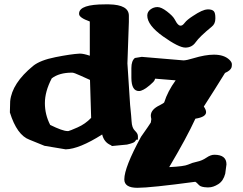

<svg xmlns="http://www.w3.org/2000/svg" viewBox="-20 -686 1143 902"><path d="M974.6 -560.5Q917 -513.2 899.4 -487.8Q881.8 -462.4 850.8 -462.4Q819.8 -462.4 745.8 -515.1Q671.9 -567.9 671.9 -612.8Q671.9 -630.4 686.8 -641.6Q701.7 -652.8 719.7 -652.8Q737.8 -652.8 764.6 -632.1Q791.5 -611.3 799.6 -596.7Q807.6 -582 810.3 -578.4Q813 -574.7 815.2 -572.5Q817.4 -570.3 819.8 -568.4Q823.2 -565.4 829.6 -565.4Q830.1 -565.4 831.1 -565.9Q837.9 -565.9 848.4 -579.6Q858.9 -593.3 886.2 -610.8Q932.1 -641.6 954.6 -641.6Q955.1 -641.6 955.6 -642.1Q977.1 -642.1 984.9 -632.8Q991.7 -624.5 991.7 -603Q991.7 -601.6 991.7 -600.1Q991.7 -599.1 991.7 -598.6Q991.7 -573.7 974.6 -560.5ZM897.5 168Q687 196.3 625.5 196.3Q564 196.3 564 156.7Q564 100.6 642.6 -43.5Q682.1 -99.6 688.5 -110.4L690.9 -126.5Q688.5 -137.2 688.5 -142.6Q688.5 -171.9 731 -191.9Q749 -201.2 751.5 -205.1Q767.6 -256.8 805.2 -308.6L709 -316.4Q708 -314.9 705.8 -308.8Q703.6 -302.7 684.1 -286.1Q651.4 -258.3 632.8 -258.3Q597.7 -258.3 597.2 -319.8V-366.2Q597.2 -400.4 613.8 -413.6L646 -418.9L842.3 -402.3Q857.4 -402.8 887.7 -412.1Q944.3 -429.2 984.9 -429.2Q1032.7 -429.2 1057.6 -405.3Q1069.3 -394 1069.3 -384.3Q1069.3 -374.5 1067.9 -370.1Q1066.4 -365.7 1063.7 -362.1Q1061 -358.4 1057.1 -355Q1049.3 -348.6 1037.1 -343.3Q988.3 -264.2 937.5 -185.5Q948.2 -169.9 948.2 -159.2Q948.2 -136.2 897.9 -128.4Q856.9 -39.1 774.9 99.1Q845.7 95.7 863.8 87.2Q881.8 78.6 905.5 73.7Q929.2 68.8 949.5 54.9Q969.7 41 986.8 41Q1043.9 41 1043.9 85.9V86.4L1038.1 129.9Q1029.3 164.1 1005.4 179.2Q981.4 194.3 960 194.3H953.1Q924.8 193.4 915.5 184.1Q902.3 169.9 897.5 168ZM402.8 -310.5Q387.7 -316.9 357.7 -330.8Q327.6 -344.7 319.3 -344.7H317.9Q258.3 -344.7 223.1 -317.9Q190.9 -256.3 190.9 -201.7V-201.2Q190.9 -147.5 215.8 -99.1Q274.4 -70.3 296.9 -70.3H301.3Q307.6 -71.3 344.2 -87.4Q380.9 -103.5 408.2 -132.3Q404.8 -221.7 402.8 -310.5ZM351.6 -624.5Q355 -665.5 472.2 -665.5H492.7Q585.4 -663.6 585.4 -612.3V-583L578.6 -388.2L591.3 -192.4Q597.2 -135.7 598.1 -116.7Q599.6 -85.4 613.8 -72Q627.9 -58.6 627.9 -46.4V-29.8H620.6Q618.2 -26.4 613 -20.3Q607.9 -14.2 576.7 -6.8L505.9 0L501 -3.9Q468.8 -17.1 460 -54.2Q352.1 14.2 288.6 15.6L189 -1L118.2 -29.8Q59.6 -51.3 26.4 -157.7L27.8 -210.4Q36.1 -294.9 135.7 -376.5Q168.9 -403.3 240.7 -417.5Q314 -432.1 354 -434.1H356.4Q372.6 -434.1 401.9 -424.3V-585Q351.6 -603 351.6 -620.1Z"/></svg>

Font: Drukaatie burti
Style: Heavy
Weight: 800
Version: Version 0.14